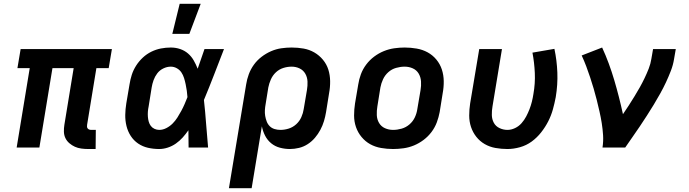

<svg xmlns="http://www.w3.org/2000/svg" viewBox="-20 -779 3640 1014"><path d="M485 8H446Q427 8 409 5.5Q391 3 375.5 -4Q360 -11 346.5 -22.5Q333 -34 325.5 -49.5Q318 -65 317.5 -83.5Q317 -102 320 -120L369 -419H257L188 0H68L137 -419H72L89 -520H571L554 -419H489L440 -120Q439 -115 439.5 -109.5Q440 -104 443.5 -100Q447 -96 452 -94.5Q457 -93 463 -93H486Z M821 8Q790 8 761.5 1.5Q733 -5 709.5 -21Q686 -37 670.5 -61Q655 -85 648 -113.5Q641 -142 641.5 -172Q642 -202 647 -233L664 -333Q668 -359 676 -384Q684 -409 699 -432.5Q714 -456 734.5 -475Q755 -494 779.5 -506Q804 -518 830 -523Q856 -528 882 -528Q908 -528 931.5 -520Q955 -512 973 -496.5Q991 -481 1003 -460Q1015 -439 1024 -416Q1033 -442 1042 -468Q1051 -494 1060 -520H1163Q1137 -453 1111 -385.5Q1085 -318 1057 -251Q1064 -188 1068.5 -125.5Q1073 -63 1079 0H976Q976 -23 975.5 -45.5Q975 -68 975 -91Q961 -71 945 -53Q929 -35 909 -21Q889 -7 866 0.5Q843 8 821 8ZM821 -93Q840 -93 858.5 -102.5Q877 -112 891.5 -126.5Q906 -141 917 -158.5Q928 -176 937.5 -193.5Q947 -211 955 -229.5Q963 -248 970 -266Q969 -283 966.5 -300Q964 -317 960.5 -334Q957 -351 952 -367Q947 -383 938 -396.5Q929 -410 914 -418.5Q899 -427 882 -427Q862 -427 842.5 -417.5Q823 -408 810.5 -391.5Q798 -375 791 -355.5Q784 -336 781 -317L765 -217Q762 -203 761 -189.5Q760 -176 761 -162.5Q762 -149 765.5 -136.5Q769 -124 776.5 -114Q784 -104 796 -98.5Q808 -93 821 -93ZM890 -600 929 -759H1040L980 -600Z M1189 215 1280 -333Q1284 -360 1294 -387Q1304 -414 1321 -437.5Q1338 -461 1361.5 -479Q1385 -497 1411.5 -508.5Q1438 -520 1465.5 -524Q1493 -528 1520 -528Q1553 -528 1583.5 -522.5Q1614 -517 1640 -502Q1666 -487 1685.5 -463.5Q1705 -440 1714 -411.5Q1723 -383 1723.5 -351Q1724 -319 1718 -287L1702 -187Q1698 -163 1691 -139.5Q1684 -116 1672 -93.5Q1660 -71 1643.5 -51.5Q1627 -32 1605.5 -18Q1584 -4 1559.5 2Q1535 8 1511 8Q1484 8 1458 1Q1432 -6 1412 -22.5Q1392 -39 1380 -62.5Q1368 -86 1363 -112L1309 215ZM1461 -93Q1483 -93 1505 -100Q1527 -107 1544.5 -123Q1562 -139 1571.5 -160.5Q1581 -182 1584 -203L1601 -303Q1605 -326 1604 -348.5Q1603 -371 1592.5 -389.5Q1582 -408 1562.5 -417.5Q1543 -427 1520 -427Q1498 -427 1476 -420Q1454 -413 1437 -397Q1420 -381 1410.5 -359.5Q1401 -338 1397 -317L1383 -230Q1380 -214 1379 -198Q1378 -182 1380.5 -167Q1383 -152 1388.5 -137.5Q1394 -123 1404.5 -112.5Q1415 -102 1430 -97.5Q1445 -93 1461 -93Z M2056 8Q2024 8 1992.5 2.5Q1961 -3 1935 -17.5Q1909 -32 1889.5 -55.5Q1870 -79 1860 -108Q1850 -137 1850 -169Q1850 -201 1855 -233L1872 -333Q1876 -360 1886 -387Q1896 -414 1914 -438Q1932 -462 1956 -480Q1980 -498 2007 -509Q2034 -520 2062 -524Q2090 -528 2117 -528Q2149 -528 2180.5 -522.5Q2212 -517 2238.5 -502.5Q2265 -488 2284.5 -464.5Q2304 -441 2313.5 -412Q2323 -383 2323.5 -351Q2324 -319 2318 -287L2302 -187Q2297 -160 2287 -133Q2277 -106 2259 -82Q2241 -58 2217 -40Q2193 -22 2166.5 -11Q2140 0 2111.5 4Q2083 8 2056 8ZM2056 -93Q2078 -93 2101 -99.5Q2124 -106 2142.5 -122Q2161 -138 2171 -159.5Q2181 -181 2184 -203L2201 -303Q2205 -326 2203.5 -349Q2202 -372 2191 -390.5Q2180 -409 2160 -418Q2140 -427 2117 -427Q2095 -427 2072 -420.5Q2049 -414 2031 -398Q2013 -382 2003 -360.5Q1993 -339 1989 -317L1973 -217Q1969 -194 1970 -171Q1971 -148 1982 -129.5Q1993 -111 2013 -102Q2033 -93 2056 -93Z M2660 8Q2628 8 2597 2.5Q2566 -3 2540 -18Q2514 -33 2495.5 -56.5Q2477 -80 2467.5 -108.5Q2458 -137 2458 -169Q2458 -201 2463 -233L2511 -520H2631L2581 -217Q2577 -194 2577.5 -171.5Q2578 -149 2588 -130.5Q2598 -112 2618 -102.5Q2638 -93 2660 -93Q2680 -93 2700 -102.5Q2720 -112 2734.5 -128.5Q2749 -145 2759 -164Q2769 -183 2776.5 -202.5Q2784 -222 2789 -242Q2794 -262 2797 -282Q2807 -338 2804.5 -393.5Q2802 -449 2792 -501L2908 -521Q2921 -460 2923.5 -396Q2926 -332 2915 -266Q2909 -234 2900 -201.5Q2891 -169 2875.5 -138.5Q2860 -108 2838 -80Q2816 -52 2788 -31.5Q2760 -11 2726 -1.5Q2692 8 2660 8Z M3162 0Q3167 -33 3165 -65Q3163 -97 3158 -128.5Q3153 -160 3146 -190.5Q3139 -221 3131.5 -251.5Q3124 -282 3115 -312Q3106 -342 3096.5 -371Q3087 -400 3076 -429Q3065 -458 3052 -486L3160 -528Q3179 -487 3195 -443.5Q3211 -400 3224 -356Q3237 -312 3248.5 -267Q3260 -222 3270 -176Q3286 -199 3301 -222.5Q3316 -246 3330.5 -269.5Q3345 -293 3358.5 -317Q3372 -341 3384 -366Q3396 -391 3406 -416.5Q3416 -442 3420 -468L3429 -520H3549L3540 -468Q3535 -436 3523 -405Q3511 -374 3497 -344Q3483 -314 3466.5 -284.5Q3450 -255 3432.5 -226Q3415 -197 3396.5 -168.5Q3378 -140 3359 -111.5Q3340 -83 3320.5 -55.5Q3301 -28 3282 0Z"/></svg>

Font: Iosevka Extended Oblique
Style: Bold
Weight: 700
Width: 7
Italic angle: -9°
Monospace: yes
Designer: Belleve Invis
Foundry: Belleve Invis
Version: Version 32.5.0; ttfautohint (v1.8.4)